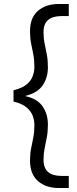

<svg xmlns="http://www.w3.org/2000/svg" viewBox="-20 -816 389 966"><path d="M276 130Q211 130 171 95Q131 60 131 -8Q131 -42 136.5 -69Q142 -96 147.5 -124Q153 -152 153 -187Q153 -212 144 -235Q135 -258 112.5 -276.5Q90 -295 48 -305V-362Q90 -372 112.5 -390Q135 -408 144 -431.5Q153 -455 153 -479Q153 -515 147.5 -542.5Q142 -570 136.5 -597.5Q131 -625 131 -659Q131 -727 171 -761.5Q211 -796 276 -796H326V-735H288Q245 -735 222 -715.5Q199 -696 199 -654Q199 -623 204.5 -596.5Q210 -570 215.5 -542Q221 -514 221 -477Q221 -425 194.5 -386.5Q168 -348 109 -334V-332Q168 -319 194.5 -280.5Q221 -242 221 -189Q221 -153 215.5 -125Q210 -97 204.5 -70Q199 -43 199 -13Q199 30 222 49.5Q245 69 288 69H326V130Z"/></svg>

Font: DM Sans 36pt Light
Style: Regular
Weight: 300
Designer: Colophon Foundry, Jonny Pinhorn
Foundry: Colophon Foundry
Version: Version 4.004;gftools[0.9.30]